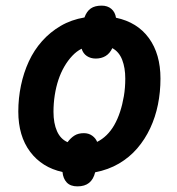

<svg xmlns="http://www.w3.org/2000/svg" viewBox="-20 -608 629 682"><path d="M255 54Q230 54 217 40Q204 26 202 3Q129 -13 87 -69Q45 -125 45 -212Q45 -259 54.5 -304.5Q64 -350 82.5 -390Q101 -430 129.5 -462Q158 -494 195.5 -516Q233 -538 280 -546Q288 -568 302.5 -578Q317 -588 341 -588Q362 -588 375.5 -576.5Q389 -565 392 -545Q468 -529 509 -472.5Q550 -416 550 -329Q550 -281 541 -236.5Q532 -192 513.5 -152.5Q495 -113 467.5 -81Q440 -49 402.5 -27Q365 -5 318 4Q312 29 296.5 41.5Q281 54 255 54ZM220 -103Q231 -118 244.5 -126.5Q258 -135 278 -135Q295 -135 307.5 -126Q320 -117 325 -104Q343 -113 358.5 -128Q374 -143 386 -164Q398 -185 406.5 -211Q415 -237 420 -266.5Q425 -296 425 -329Q425 -367 414 -395.5Q403 -424 379 -437Q370 -418 355 -409Q340 -400 320 -400Q302 -400 288.5 -409Q275 -418 270 -435Q252 -426 236.5 -409.5Q221 -393 208.5 -371.5Q196 -350 187.5 -324.5Q179 -299 174.5 -270Q170 -241 170 -211Q170 -170 182.5 -142Q195 -114 220 -103Z"/></svg>

Font: Noto Sans Display SemiBold
Style: Italic
Weight: 600
Italic angle: -12°
Designer: Monotype Design Team
Foundry: Monotype Imaging Inc.
Version: Version 2.003